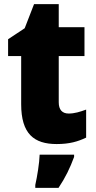

<svg xmlns="http://www.w3.org/2000/svg" viewBox="-20 -684 461 925"><path d="M311 -137C280 -137 263 -155 263 -191V-414H387V-553H263V-664H144L99 -548L19 -495V-414H82V-182C82 -39 144 10 253 10C315 10 355 -2 395 -21V-156C365 -145 339 -137 311 -137ZM337 72V61H171C170 100 159 168 150 207V221H262C296 170 317 126 337 72Z"/></svg>

Font: Noto Sans Khmer SemiCondensed Black
Style: Regular
Weight: 900
Width: 4
Designer: Danh Hong and the Monotype Design Team
Foundry: Monotype Imaging Inc.
Version: Version 2.004